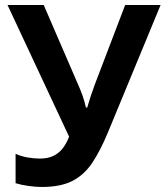

<svg xmlns="http://www.w3.org/2000/svg" viewBox="-20 -734 659 764"><path d="M409 -206Q380 -136 348 -87.5Q316 -39 269 -14.5Q222 10 146 10Q122 10 93.5 6Q65 2 42 -5V-122Q64 -112 89.5 -107.5Q115 -103 139 -103Q170 -103 192 -113.5Q214 -124 229 -143Q244 -162 255 -190L10 -714H154L291 -397Q301 -375 309 -352Q317 -329 322 -306H327Q333 -327 341 -351.5Q349 -376 357 -397L478 -714H619Z"/></svg>

Font: Noto Sans Display SemiBold
Style: Regular
Weight: 600
Designer: Monotype Design Team
Foundry: Monotype Imaging Inc.
Version: Version 2.003